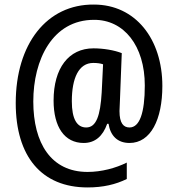

<svg xmlns="http://www.w3.org/2000/svg" viewBox="-20 -737 780 842"><path d="M692 -360C692 -566 574 -717 392 -717C185 -719 49 -544 49 -285C49 -50 163 85 364 85C432 85 487 72 536 48V-24C488 0 425 17 364 17C204 17 126 -109 126 -292C126 -475 210 -650 392 -650C523 -651 615 -537 615 -362C615 -241 592 -178 548 -178C522 -178 504 -196 504 -250C504 -258 505 -277 506 -297L514 -504C481 -517 433 -525 390 -525C281 -525 215 -438 215 -296C215 -180 263 -110 347 -110C397 -110 431 -140 450 -194H456C464 -143 494 -110 548 -110C641 -110 692 -213 692 -360ZM295 -293C295 -394 325 -461 389 -461C406 -461 421 -459 432 -455L426 -332C420 -229 402 -178 358 -178C318 -178 295 -214 295 -293Z"/></svg>

Font: Noto Sans Gujarati UI Condensed Medium
Style: Regular
Weight: 500
Width: 3
Designer: Jelle Bosma - Monotype Design Team, Universal Thirst
Foundry: Monotype Imaging Inc.
Version: Version 2.106